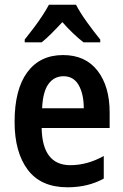

<svg xmlns="http://www.w3.org/2000/svg" viewBox="-20 -786 524 816"><path d="M248 -552Q343 -552 394.5 -485.5Q446 -419 446 -308V-242H157Q160 -84 279 -84Q351 -84 421 -123V-27Q354 10 267 10Q154 10 98 -64.5Q42 -139 42 -268Q42 -406 96 -479Q150 -552 248 -552ZM250 -462Q210 -462 186 -429Q162 -396 159 -326H336Q336 -386 314.5 -424Q293 -462 250 -462ZM303 -766Q320 -733 349.5 -692Q379 -651 406 -618V-606H335Q291 -640 245 -692Q221 -666 198.5 -643.5Q176 -621 157 -606H85V-618Q102 -639 122 -665.5Q142 -692 159.5 -718.5Q177 -745 188 -766Z"/></svg>

Font: Noto Sans Myanmar Condensed SemiBold
Style: Regular
Weight: 600
Width: 3
Designer: Monotype Design Team
Foundry: Monotype Imaging Inc.
Version: Version 2.107; ttfautohint (v1.8.4.7-5d5b)